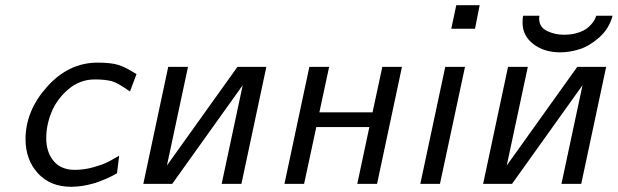

<svg xmlns="http://www.w3.org/2000/svg" viewBox="-20 -699 2349 730"><path d="M77.1 -169.9Q77.1 -277.8 159.2 -369.4Q241.2 -460.9 351.1 -460.9Q402.8 -460.9 430.9 -451.9Q459 -442.9 499 -417L474.1 -351.1Q429.2 -383.3 405.8 -390.1Q379.9 -397 340.8 -397Q283.7 -397 239.7 -359.4Q195.8 -321.8 175.8 -272.5Q155.8 -223.1 155.8 -173.8Q155.8 -120.6 183.8 -86.9Q211.9 -53.2 264.2 -53.2Q300.3 -53.2 335.2 -63.2Q370.1 -73.2 386 -81.1Q401.9 -88.9 433.1 -106.9L424.8 -40Q335 10.7 251 11.2Q170.9 11.2 124 -40.3Q77.1 -91.8 77.1 -169.9Z M524.9 0 619.6 -444.8H694.8L614.7 -69.8L882.8 -444.8H992.7L897.9 0H822.8L902.8 -375L634.8 0Z M1061.5 0 1156.2 -444.8H1231.4L1194.3 -272H1396.5L1433.6 -444.8H1508.3L1413.6 0H1338.4L1384.3 -215.8H1182.6L1136.2 0Z M1578.1 0 1672.9 -444.8H1748L1652.8 0ZM1695.8 -589.8 1714.8 -679.2H1803.7L1786.1 -589.8Z M1816.9 0 1911.6 -444.8H1986.8L1906.7 -69.8L2174.8 -444.8H2284.7L2189.9 0H2114.7L2194.8 -375L1926.8 0ZM1966.8 -612.8Q1966.8 -635.7 1969.7 -639.2H2030.8Q2030.8 -638.2 2030.3 -634Q2029.8 -629.9 2029.8 -628.9Q2029.8 -595.7 2059.8 -581.3Q2089.8 -566.9 2123 -566.9H2124Q2153.8 -566.9 2177.2 -574.5Q2200.7 -582 2213.4 -592.5Q2226.1 -603 2233.9 -613.5Q2241.7 -624 2244.1 -631.8L2247.1 -639.2H2309.1Q2295.9 -589.4 2257.8 -556.2Q2219.7 -522.9 2182.4 -511.5Q2145 -500 2109.9 -500Q2048.8 -500 2007.8 -531.5Q1966.8 -563 1966.8 -612.8Z"/></svg>

Font: CMU Sans Serif
Style: Oblique
Weight: 500
Italic angle: -12°
Version: Version 0.7.0